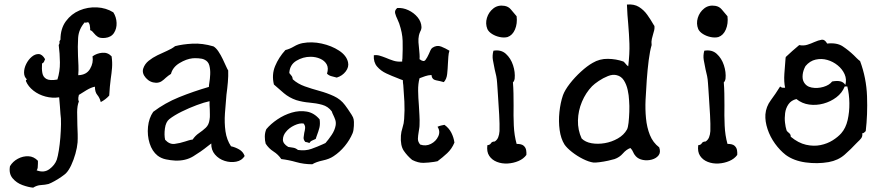

<svg xmlns="http://www.w3.org/2000/svg" viewBox="-20 -741 4106 886"><path d="M503 -684Q517 -662 518 -635.5Q519 -609 506 -589Q493 -569 465 -566Q442 -564 431.5 -571Q421 -578 414 -587Q410 -592 406 -596Q402 -600 396 -602Q396 -606 396 -611Q395 -620 394 -625.5Q393 -631 388 -638Q384 -639 379 -637Q374 -635 371 -638Q343 -606 340.5 -566Q338 -526 340 -482Q341 -460 342 -438.5Q343 -417 341 -394Q379 -395 395.5 -423Q412 -451 407 -481Q426 -495 451.5 -497.5Q477 -500 495 -481Q499 -453 497 -428Q495 -403 491 -377Q489 -360 487 -341Q485 -322 484 -300Q468 -282 445 -270Q440 -290 429 -303Q418 -316 418 -341Q401 -338 378.5 -324.5Q356 -311 344 -303Q343 -300 341.5 -290.5Q340 -281 344 -273Q336 -253 336 -223.5Q336 -194 337 -163Q338 -142 338.5 -122Q339 -102 338 -84Q336 -60 328 -31.5Q320 -3 308.5 21.5Q297 46 284 59Q279 64 264 74.5Q249 85 232 94.5Q215 104 204 108Q188 112 169 113Q150 114 133 125Q111 123 83.5 113Q56 103 38 81.5Q20 60 26 26Q39 4 62.5 -8.5Q86 -21 111 -20Q136 -19 155 1Q155 4 155 7.5Q155 11 155 14Q155 24 154 32.5Q153 41 149 45Q183 58 208 39.5Q233 21 242 -4Q247 -19 251.5 -47Q256 -75 258.5 -106.5Q261 -138 261.5 -167.5Q262 -197 259 -215Q258 -225 256.5 -250.5Q255 -276 253 -292Q222 -287 190 -295.5Q158 -304 134 -323Q110 -342 100 -366Q98 -374 105 -374Q91 -386 91 -406Q91 -426 101 -446Q111 -466 126.5 -479Q142 -492 158.5 -491.5Q175 -491 188 -468Q186 -462 183 -456Q180 -450 174 -448Q172 -423 175.5 -404Q179 -385 194.5 -376.5Q210 -368 245 -374Q257 -412 256.5 -453Q256 -494 251 -533Q256 -541 254.5 -546Q253 -551 259 -558Q259 -609 284 -643Q309 -677 347 -693Q385 -709 427 -707Q469 -705 503 -684Z M1109 -21Q1096 0 1070 5Q1044 10 1017 1.5Q990 -7 972 -28Q954 -49 955 -79Q951 -76 946.5 -72.5Q942 -69 938 -66Q907 -41 871.5 -19.5Q836 2 788 0Q768 -1 746 -5.5Q724 -10 707 -23Q682 -43 670.5 -79.5Q659 -116 663 -156Q667 -196 687 -225Q741 -266 806.5 -292.5Q872 -319 944 -340Q944 -344 944.5 -348.5Q945 -353 946 -359Q949 -376 950 -398Q951 -420 946 -439Q941 -458 923 -466Q913 -471 895.5 -472Q878 -473 869 -472Q840 -469 808.5 -450Q777 -431 769 -400Q762 -396 756.5 -391.5Q751 -387 745 -382Q736 -373 725.5 -366Q715 -359 700 -359Q672 -360 653 -381.5Q634 -403 641 -425Q648 -446 666 -460.5Q684 -475 706.5 -486Q729 -497 751 -506.5Q773 -516 788 -528Q822 -537 868 -539.5Q914 -542 965 -527Q977 -520 988 -503.5Q999 -487 1008 -468Q1017 -449 1023.5 -434.5Q1030 -420 1033 -416Q1034 -391 1031.5 -362Q1029 -333 1025 -304Q1021 -261 1018 -217.5Q1015 -174 1020.5 -135Q1026 -96 1046 -66Q1065 -62 1083.5 -51.5Q1102 -41 1109 -21ZM947 -189Q949 -200 948.5 -212.5Q948 -225 948 -238Q947 -247 947 -256Q947 -265 947 -274Q923 -269 888 -256Q853 -243 818.5 -226Q784 -209 761 -191Q745 -178 741 -148Q737 -118 742 -96Q762 -74 786 -77Q810 -80 834 -88Q843 -91 851.5 -93.5Q860 -96 869 -97Q881 -115 898 -126.5Q915 -138 929.5 -151.5Q944 -165 947 -189Z M1612 -190Q1614 -182 1613 -160Q1612 -138 1607 -126Q1594 -95 1571 -67Q1548 -39 1519 -20Q1500 -7 1469.5 -0.5Q1439 6 1421 17Q1382 17 1347 7Q1312 -3 1278 -7Q1264 -28 1242 -42Q1220 -56 1206 -78Q1202 -92 1202 -110.5Q1202 -129 1209 -145Q1229 -169 1260 -190Q1291 -211 1326.5 -221.5Q1362 -232 1396 -226Q1430 -220 1455 -190Q1458 -168 1454 -152Q1450 -136 1442 -115Q1441 -112 1439.5 -108Q1438 -104 1437 -100Q1429 -96 1420.5 -92.5Q1412 -89 1408 -81Q1401 -84 1397.5 -84.5Q1394 -85 1389 -86Q1380 -96 1381 -106.5Q1382 -117 1384 -128Q1387 -139 1388 -150Q1389 -161 1381 -171Q1363 -174 1338.5 -162.5Q1314 -151 1299 -132Q1286 -116 1285.5 -97Q1285 -78 1310 -63Q1321 -61 1332.5 -59.5Q1344 -58 1355 -49Q1389 -44 1417 -54Q1445 -64 1469 -75Q1472 -76 1475.5 -78Q1479 -80 1482 -81Q1496 -97 1510.5 -118.5Q1525 -140 1529 -163Q1531 -177 1527 -188.5Q1523 -200 1518 -210Q1516 -214 1514 -218.5Q1512 -223 1511 -227Q1494 -250 1466.5 -257.5Q1439 -265 1408 -267.5Q1377 -270 1347 -279Q1315 -290 1290 -311Q1265 -332 1244 -351Q1233 -396 1249.5 -436Q1266 -476 1297 -510Q1317 -515 1336.5 -526.5Q1356 -538 1376 -542Q1419 -550 1464.5 -540Q1510 -530 1544.5 -507.5Q1579 -485 1586 -454Q1591 -432 1575.5 -411.5Q1560 -391 1534 -383Q1524 -386 1511 -389Q1498 -392 1489 -401Q1497 -427 1487.5 -444Q1478 -461 1457.5 -470Q1437 -479 1413 -479Q1378 -479 1347.5 -460.5Q1317 -442 1315 -404Q1320 -397 1325 -391.5Q1330 -386 1331 -375Q1354 -354 1386.5 -342.5Q1419 -331 1454 -321.5Q1489 -312 1520.5 -297.5Q1552 -283 1572 -256Q1576 -251 1585 -238Q1594 -225 1602.5 -211.5Q1611 -198 1612 -190Z M2077 -83Q2065 -54 2043.5 -34Q2022 -14 1999 3Q1995 4 1991 4.5Q1987 5 1983 6Q1957 10 1933.5 10.5Q1910 11 1882 -3Q1860 -21 1843.5 -45Q1827 -69 1830 -115Q1831 -132 1837.5 -152Q1844 -172 1845 -192Q1848 -232 1846 -272.5Q1844 -313 1841 -348Q1840 -354 1839.5 -359.5Q1839 -365 1839 -371Q1833 -373 1826.5 -375.5Q1820 -378 1813 -381Q1789 -390 1763 -402Q1737 -414 1720 -434Q1703 -454 1705 -486Q1719 -488 1732.5 -484Q1746 -480 1761 -474Q1777 -467 1795.5 -461Q1814 -455 1836 -457Q1836 -461 1836 -464.5Q1836 -468 1837 -471Q1839 -516 1838 -552.5Q1837 -589 1822 -633Q1820 -638 1818 -642.5Q1816 -647 1814 -652Q1807 -666 1803.5 -679.5Q1800 -693 1813 -704Q1839 -706 1864.5 -694Q1890 -682 1907 -661.5Q1924 -641 1925 -616Q1925 -611 1923.5 -605.5Q1922 -600 1919 -595Q1917 -590 1915.5 -586Q1914 -582 1913 -577Q1910 -562 1911 -546Q1912 -530 1914 -514Q1915 -503 1916 -491Q1917 -479 1916 -468Q1935 -453 1943.5 -464.5Q1952 -476 1959 -492Q1963 -501 1966.5 -509Q1970 -517 1976 -521Q1996 -534 2016 -526Q2036 -518 2054 -507Q2050 -495 2049 -479.5Q2048 -464 2047 -448Q2046 -423 2043.5 -399.5Q2041 -376 2028 -362Q2011 -367 1992 -370.5Q1973 -374 1971 -395Q1955 -394 1942 -389.5Q1929 -385 1916 -380Q1909 -354 1909.5 -322Q1910 -290 1913 -254Q1914 -232 1915.5 -209.5Q1917 -187 1916 -165Q1916 -156 1914.5 -148Q1913 -140 1912 -132Q1909 -115 1908.5 -101Q1908 -87 1919 -74Q1945 -65 1968.5 -77Q1992 -89 2002.5 -112Q2013 -135 1999 -156Q2007 -160 2016.5 -162Q2026 -164 2031 -165Q2052 -150 2063 -128Q2074 -106 2077 -83Z M2409 -26Q2396 -8 2372.5 2Q2349 12 2322.5 13.5Q2296 15 2273 6Q2250 -3 2237.5 -22Q2225 -41 2229 -71Q2241 -72 2245.5 -80Q2250 -88 2263 -88Q2274 -95 2279 -107.5Q2284 -120 2285 -136Q2286 -167 2283.5 -211.5Q2281 -256 2278 -299Q2277 -315 2276 -329.5Q2275 -344 2274 -358Q2273 -375 2270 -390Q2267 -405 2263 -420Q2258 -443 2254.5 -464Q2251 -485 2257 -507Q2292 -513 2314.5 -492.5Q2337 -472 2347.5 -440Q2358 -408 2355 -378Q2353 -366 2347 -361Q2349 -336 2349.5 -309.5Q2350 -283 2350 -255Q2349 -208 2351 -162Q2353 -116 2364 -77Q2387 -77 2396.5 -68.5Q2406 -60 2408 -48Q2410 -36 2409 -26ZM2364 -666Q2368 -632 2356.5 -605Q2345 -578 2322 -570Q2306 -566 2286.5 -570Q2267 -574 2251 -584Q2235 -594 2229 -607Q2219 -632 2227 -658.5Q2235 -685 2256.5 -702Q2278 -719 2308 -714Q2326 -711 2337 -698Q2348 -685 2364 -666Z M3022 -61Q3030 -38 3019 -24Q3008 -10 2987.5 -4.5Q2967 1 2946.5 -3Q2926 -7 2914 -20Q2905 -30 2901.5 -39.5Q2898 -49 2889 -58Q2870 -51 2854.5 -33Q2839 -15 2816 -7Q2807 -4 2786.5 0.5Q2766 5 2746 7.5Q2726 10 2718 9Q2697 6 2670 -7.5Q2643 -21 2619.5 -39.5Q2596 -58 2585 -74Q2568 -101 2562.5 -141Q2557 -181 2561.5 -224Q2566 -267 2578 -302Q2587 -326 2609.5 -355Q2632 -384 2661 -410.5Q2690 -437 2715 -451Q2747 -470 2785 -469.5Q2823 -469 2857 -457Q2863 -452 2867.5 -446Q2872 -440 2879 -435Q2886 -495 2884.5 -539Q2883 -583 2879 -630Q2877 -650 2875.5 -672Q2874 -694 2873 -720Q2906 -723 2928.5 -709Q2951 -695 2967 -672.5Q2983 -650 2996 -627Q2999 -623 3000 -621Q3001 -611 2999 -602Q2997 -593 2994 -584Q2991 -574 2988 -561.5Q2985 -549 2987 -533Q2979 -506 2973.5 -463Q2968 -420 2964.5 -371.5Q2961 -323 2959 -280Q2957 -237 2961 -195Q2965 -153 2979 -118Q2993 -83 3022 -61ZM2883 -277Q2882 -301 2876.5 -326Q2871 -351 2859 -370Q2847 -389 2826 -394Q2808 -399 2785.5 -390Q2763 -381 2743 -367.5Q2723 -354 2712 -343Q2683 -313 2665.5 -271.5Q2648 -230 2647 -185.5Q2646 -141 2664 -102Q2681 -85 2710 -80Q2739 -75 2771 -80.5Q2803 -86 2831 -102Q2859 -118 2873 -143Q2878 -152 2880.5 -174.5Q2883 -197 2884 -225Q2885 -253 2883 -277Z M3382 -26Q3369 -8 3345.5 2Q3322 12 3295.5 13.5Q3269 15 3246 6Q3223 -3 3210.5 -22Q3198 -41 3202 -71Q3214 -72 3218.5 -80Q3223 -88 3236 -88Q3247 -95 3252 -107.5Q3257 -120 3258 -136Q3259 -167 3256.5 -211.5Q3254 -256 3251 -299Q3250 -315 3249 -329.5Q3248 -344 3247 -358Q3246 -375 3243 -390Q3240 -405 3236 -420Q3231 -443 3227.5 -464Q3224 -485 3230 -507Q3265 -513 3287.5 -492.5Q3310 -472 3320.5 -440Q3331 -408 3328 -378Q3326 -366 3320 -361Q3322 -336 3322.5 -309.5Q3323 -283 3323 -255Q3322 -208 3324 -162Q3326 -116 3337 -77Q3360 -77 3369.5 -68.5Q3379 -60 3381 -48Q3383 -36 3382 -26ZM3337 -666Q3341 -632 3329.5 -605Q3318 -578 3295 -570Q3279 -566 3259.5 -570Q3240 -574 3224 -584Q3208 -594 3202 -607Q3192 -632 3200 -658.5Q3208 -685 3229.5 -702Q3251 -719 3281 -714Q3299 -711 3310 -698Q3321 -685 3337 -666Z M3975 -136Q3971 -133 3968 -129.5Q3965 -126 3959 -126Q3961 -112 3954 -103Q3947 -94 3939 -87Q3937 -85 3934.5 -82.5Q3932 -80 3930 -78Q3908 -54 3878 -27.5Q3848 -1 3804 7Q3752 16 3697.5 8.5Q3643 1 3606 -26Q3579 -47 3556.5 -78Q3534 -109 3522 -145Q3510 -181 3512 -213Q3515 -249 3537 -278.5Q3559 -308 3580 -342Q3586 -336 3594.5 -336Q3603 -336 3603 -336Q3597 -363 3599.5 -400.5Q3602 -438 3605 -472Q3606 -476 3606 -478Q3621 -492 3636.5 -506Q3652 -520 3668 -533Q3688 -529 3705.5 -534.5Q3723 -540 3738 -547Q3756 -555 3771 -557.5Q3786 -560 3797 -540Q3842 -545 3869 -527Q3896 -509 3920 -486Q3927 -479 3934 -472Q3941 -465 3949 -459Q3978 -381 3981 -296.5Q3984 -212 3975 -136ZM3878 -342Q3866 -312 3839.5 -292Q3813 -272 3780 -263Q3747 -254 3714 -258.5Q3681 -263 3655 -284Q3631 -278 3618.5 -260Q3606 -242 3603 -219Q3600 -196 3602.5 -175Q3605 -154 3609 -142Q3610 -137 3613 -134.5Q3616 -132 3619 -129Q3623 -126 3626 -122Q3629 -118 3629 -110Q3664 -81 3699.5 -73Q3735 -65 3766.5 -71.5Q3798 -78 3822.5 -93.5Q3847 -109 3862 -126Q3883 -150 3891.5 -187Q3900 -224 3899.5 -265Q3899 -306 3890 -342ZM3881 -349Q3888 -375 3877.5 -398.5Q3867 -422 3845.5 -439.5Q3824 -457 3797.5 -464.5Q3771 -472 3744 -466Q3717 -460 3697 -436Q3686 -416 3684 -396.5Q3682 -377 3688 -365Q3699 -342 3725.5 -337Q3752 -332 3779.5 -340Q3807 -348 3820 -365Q3841 -369 3856.5 -366Q3872 -363 3881 -349Z"/></svg>

Font: Yuji Mai
Style: Regular
Weight: 400
Designer: Kataoka Yuji
Foundry: Kinuta Font Factory
Version: Version 3.002